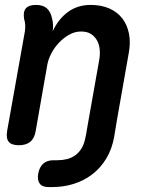

<svg xmlns="http://www.w3.org/2000/svg" viewBox="-20 -580 640 780"><path d="M135 126Q140 99 155.5 85Q171 71 197 71H212Q233 71 251.5 66.5Q270 62 285.5 51Q301 40 312 21.5Q323 3 328 -26L331 -40Q331 -44 332 -48L383 -336Q387 -358 385 -379Q383 -400 374 -416Q365 -432 349.5 -442Q334 -452 309 -452Q284 -452 261 -439Q238 -426 219.5 -406.5Q201 -387 188.5 -363Q176 -339 172 -316L125 -48Q120 -18 103 -4Q86 10 56.5 10Q27 10 15.5 -4Q4 -18 9 -48L81 -452Q83 -465 82.5 -477.5Q82 -490 78 -503Q73 -532 85 -546Q97 -560 126 -560Q155 -560 170.5 -546Q186 -532 192 -503Q195 -491 195.5 -478Q196 -465 194 -453Q218 -504 257 -532Q296 -560 348 -560Q392 -560 424.5 -545.5Q457 -531 477 -505Q497 -479 504 -443Q511 -407 503 -364L455 -92L444 -25Q435 26 411.5 64.5Q388 103 354.5 128.5Q321 154 279.5 167Q238 180 192 180H177Q152 180 141.5 166Q131 152 135 126Z"/></svg>

Font: Maple Mono SemiBold
Style: Italic
Weight: 600
Italic angle: -10°
Monospace: yes
Designer: subframe7536
Version: Version 7.000